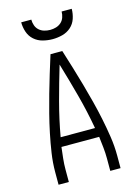

<svg xmlns="http://www.w3.org/2000/svg" viewBox="-140 -1028 779 1101"><g transform="rotate(-15 250.0 -477.5)"><path d="M66 0V-74Q66 -130 74.5 -186.5Q83 -243 94.5 -298.5Q106 -354 120 -408.5Q134 -463 149.5 -518Q165 -573 181.5 -627Q198 -681 215 -735H285Q302 -681 318.5 -627Q335 -573 350.5 -518Q366 -463 380 -408.5Q394 -354 405.5 -298.5Q417 -243 425.5 -186.5Q434 -130 434 -74V0H373V-74Q373 -106 369.5 -139Q366 -172 362 -205H138Q134 -172 130.5 -139Q127 -106 127 -74V0ZM148 -260H352Q334 -362 307 -463Q280 -564 250 -664Q220 -564 193 -463Q166 -362 148 -260ZM250 -815Q221 -815 192 -822.5Q163 -830 141 -849.5Q119 -869 109.5 -897.5Q100 -926 100 -955H160Q160 -937 166 -920Q172 -903 185 -891.5Q198 -880 215 -875Q232 -870 250 -870Q268 -870 285 -875Q302 -880 315 -891.5Q328 -903 334 -920Q340 -937 340 -955H400Q400 -926 390.5 -897.5Q381 -869 359 -849.5Q337 -830 308 -822.5Q279 -815 250 -815Z"/></g></svg>

Font: Iosevka Curly Light
Style: Regular
Weight: 300
Monospace: yes
Designer: Belleve Invis
Foundry: Belleve Invis
Version: Version 22.1.2; ttfautohint (v1.8.4)